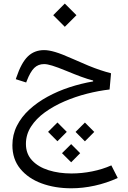

<svg xmlns="http://www.w3.org/2000/svg" viewBox="-20 -714 707 1060"><path d="M245.4 14 297.1 65.8 348.7 14 297.1 -37.7ZM397.1 14.3 448.8 66.2 500.4 14.3 448.8 -37.4ZM322.3 131.7 372.9 182 422.6 131.7 372.9 81.6ZM223.8 -437.4Q169.7 -437.4 133.5 -402.3Q97.4 -367.2 70.3 -286.2L67.2 -276.8L124.5 -258.6L127.9 -267.5Q147.3 -317.8 169.1 -339Q190.9 -360.2 223.5 -360.2Q240.5 -360.2 268.2 -351.7Q296 -343.3 346.7 -322.5Q392.9 -303.3 427.9 -290.4Q463 -277.5 494.2 -269.4V-264.5Q428.3 -253.3 363.7 -232.2Q299.2 -211 242.4 -180Q185.7 -149.1 141.9 -108.9Q98.2 -68.8 73.3 -19.4Q48.4 30 48.4 87.9Q48.4 164.8 91.9 217.8Q135.4 270.9 209.1 298.2Q282.7 325.5 373.5 325.5Q437.1 325.5 502.6 311.1Q568.1 296.8 630 268.6L594.7 199Q545.8 220.8 488.9 232.2Q431.9 243.7 374.2 243.7Q305.5 243.7 248.3 225.8Q191.1 207.8 157.1 171.5Q123.1 135.2 123.1 80.6Q123.1 28.5 151.4 -15.2Q179.6 -58.9 227.6 -93.7Q275.7 -128.4 335.8 -154.4Q395.9 -180.3 460.4 -196.7Q524.8 -213.1 585 -219.9L593 -309.4Q564.1 -317 534.2 -326.9Q504.3 -336.8 468.1 -351.6Q432 -366.4 384.5 -387.7Q320.7 -416.3 284.8 -426.8Q249 -437.4 223.8 -437.4ZM273.8 -630.1 337.8 -566 402.1 -630.1 337.8 -694.3Z"/></svg>

Font: Estedad VF
Style: Regular
Weight: 100
Designer: Amin Abedi
Version: Version 7.3